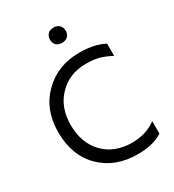

<svg xmlns="http://www.w3.org/2000/svg" viewBox="-211 -1005 1023 1131"><g transform="rotate(-30 301.0 -439.5)"><path d="M558.1 -647Q492.2 -683.1 387.2 -683.1Q241.2 -683.1 144.5 -587.4Q47.9 -491.7 47.9 -339.8Q47.9 -179.2 143.1 -85.7Q238.3 7.8 390.1 7.8Q498 7.8 560.1 -34.2V-119.1Q492.2 -67.9 396 -67.9Q276.9 -67.9 204.8 -141.8Q132.8 -215.8 132.8 -339.8Q132.8 -459 205.6 -533Q278.3 -606.9 387.2 -606.9Q443.8 -606.9 479 -596.9Q514.2 -586.9 558.1 -564ZM278.3 -835Q278.3 -813 291.7 -798.3Q305.2 -783.7 331.5 -783.7Q357.9 -783.7 371.6 -798.3Q385.3 -813 385.3 -835Q385.3 -856.9 371.6 -872.1Q357.9 -887.2 331.5 -887.2Q305.2 -887.2 291.7 -872.1Q278.3 -856.9 278.3 -835Z"/></g></svg>

Font: FAU Chimera
Style: Regular
Weight: 400
Version: Version 1.002;hotconv 1.0.117;makeotfexe 2.5.65602